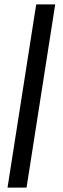

<svg xmlns="http://www.w3.org/2000/svg" viewBox="-20 -731 288 883"><path d="M233.9 -710.9 102.1 131.8H14.6L146.5 -710.9Z"/></svg>

Font: Mardoto Black
Style: Italic
Weight: 900
Italic angle: -12°
Designer: Christian Robertson, Vahan Hovhannisyan
Foundry: Google
Version: Version 1.000